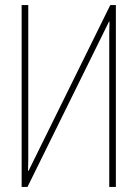

<svg xmlns="http://www.w3.org/2000/svg" viewBox="-20 -734 540 754"><path d="M88 0 408 -649H410Q409 -623 409 -604Q409 -585 409 -554V0H435V-714H413L92 -63H90Q91 -90 91 -106Q91 -122 91 -147V-714H65V0Z"/></svg>

Font: Noto Sans Mono UI Condensed Thin
Style: Regular
Weight: 250
Width: 3
Designer: Monotype Design team
Foundry: Monotype Imaging Inc.
Version: 1.000